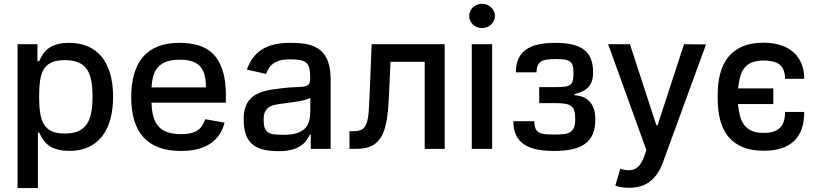

<svg xmlns="http://www.w3.org/2000/svg" viewBox="-20 -776 4275 1001"><path d="M71.4 204.5V-545.5H175.1V-457H183.9Q188.6 -465.6 193.7 -475.9Q198.9 -486.2 206.5 -496.8Q214.1 -507.5 224.8 -517.4Q235.4 -527.3 251.2 -535.2Q267 -543 288.9 -547.8Q310.7 -552.6 340.6 -552.6Q396.7 -552.6 439.5 -533.6Q482.2 -514.6 511.2 -478.5Q540.1 -442.5 554.9 -390.3Q569.6 -338.1 569.6 -271.7Q569.6 -205.6 555 -153.2Q540.5 -100.9 511.7 -64.5Q483 -28.1 440.3 -8.7Q397.7 10.7 341.6 10.7Q312.5 10.7 290.7 6Q268.8 1.4 252.8 -6.4Q236.9 -14.2 226 -24.1Q215.2 -34.1 207.4 -44.7Q199.6 -55.4 194.1 -65.9Q188.6 -76.3 183.9 -84.9H177.6V204.5ZM183.9 -272.7Q183.9 -223 189.5 -186.6Q195 -150.2 209.9 -126.6Q224.8 -103 250.9 -91.4Q277 -79.9 317.8 -79.9Q360.1 -79.9 388 -92.2Q415.8 -104.4 432.4 -128.7Q448.9 -153.1 455.6 -189.1Q462.4 -225.1 462.4 -272.7Q462.4 -320 455.8 -355.5Q449.2 -391 432.9 -414.8Q416.5 -438.6 388.5 -450.5Q360.4 -462.4 317.8 -462.4Q276.3 -462.4 250.2 -451.2Q224.1 -440 209.3 -416.9Q194.6 -393.8 189.3 -358Q183.9 -322.1 183.9 -272.7Z M664.1 -269.2Q664.1 -408.4 726.6 -480.5Q789.1 -552.6 916.2 -552.6Q969.1 -552.6 1013.5 -540Q1057.9 -527.3 1089.8 -496.1Q1121.8 -464.8 1139.7 -411.9Q1157.7 -359 1157.7 -278.4V-240.8H769.9Q771 -197.4 780 -166.4Q789.1 -135.3 807.7 -115.4Q826.3 -95.5 855.1 -86.1Q883.9 -76.7 924.7 -76.7Q954.2 -76.7 974.8 -81.7Q995.4 -86.6 1009.8 -96.4Q1024.1 -106.2 1033.7 -120.7Q1043.3 -135.3 1050.4 -154.5L1150.9 -136.4Q1142 -103 1124.5 -75.8Q1106.9 -48.7 1079.4 -29.3Q1051.8 -9.9 1013.3 0.5Q974.8 11 923.7 11Q856.5 11 807.7 -7.5Q758.9 -25.9 726.9 -61.6Q695 -97.3 679.5 -149.5Q664.1 -201.7 664.1 -269.2ZM770.2 -320.3H1053.6Q1053.6 -358.3 1046.3 -385.7Q1039.1 -413 1022.7 -430.6Q1006.4 -448.2 980.5 -456.5Q954.5 -464.8 916.9 -464.8Q877.8 -464.8 850.7 -455.6Q823.5 -446.4 806.1 -428.3Q788.7 -410.2 780.4 -383.2Q772 -356.2 770.2 -320.3Z M1250.4 -154.1Q1250.4 -189.6 1258.7 -214.7Q1267 -239.7 1281.6 -256.7Q1296.2 -273.8 1316.2 -284.3Q1336.3 -294.7 1359.4 -301Q1382.5 -307.2 1408 -310.7Q1433.6 -314.3 1459.5 -317.1Q1484 -320 1503.7 -320.8Q1523.4 -321.7 1538.7 -322.4Q1554 -323.2 1565.2 -324.9Q1576.3 -326.7 1583.5 -331.1Q1590.6 -335.6 1593.9 -343.9Q1597.3 -352.3 1597.3 -366.5V-369Q1597.3 -398.8 1593.2 -417.8Q1589.1 -436.8 1577.8 -447.6Q1566.4 -458.5 1546.2 -462.5Q1525.9 -466.6 1493.6 -466.6Q1460.2 -466.6 1438.4 -460.2Q1416.5 -453.8 1402.7 -443.2Q1388.8 -432.5 1380.9 -418.9Q1372.9 -405.2 1366.8 -390.6L1267 -413.4Q1280.5 -450.6 1301 -477.1Q1321.4 -503.6 1349.3 -520.2Q1377.1 -536.9 1412.8 -544.7Q1448.5 -552.6 1492.2 -552.6Q1518.5 -552.6 1544.2 -550.8Q1570 -549 1593.4 -542.4Q1616.8 -535.9 1637.1 -523.4Q1657.3 -511 1672.2 -489.9Q1687.1 -468.8 1695.5 -437.5Q1703.8 -406.2 1703.8 -362.2V0H1600.1V-74.6H1595.9Q1588.4 -59.3 1577.4 -43.9Q1566.4 -28.4 1548.1 -16Q1529.8 -3.6 1502.5 4.3Q1475.1 12.1 1434.7 12.1Q1389.2 12.1 1354.8 4.3Q1320.3 -3.6 1297.1 -22.7Q1273.8 -41.9 1262.1 -73.9Q1250.4 -105.8 1250.4 -154.1ZM1457.7 -73.2Q1497.5 -73.2 1524.3 -81Q1551.1 -88.8 1567.5 -104.2Q1583.8 -119.7 1590.7 -142.8Q1597.7 -165.8 1597.7 -196.7V-267Q1593.8 -263.1 1585 -259.9Q1576.3 -256.7 1564.5 -253.7Q1552.6 -250.7 1539.1 -248.4Q1525.6 -246.1 1512.3 -244.1Q1498.9 -242.2 1486.9 -240.6Q1474.8 -239 1466.3 -237.9Q1443.2 -234.7 1422.8 -231.5Q1402.3 -228.3 1387.3 -220.2Q1372.2 -212 1363.3 -196.4Q1354.4 -180.8 1354.4 -152.7Q1354.4 -126.4 1359.6 -110.6Q1364.7 -94.8 1376.8 -86.5Q1388.8 -78.1 1408.7 -75.6Q1428.6 -73.2 1457.7 -73.2Z M1801.8 -92H1821.4Q1850.9 -92 1867.2 -101.4Q1883.5 -110.8 1891.7 -134.8Q1899.9 -158.7 1902.7 -199.8Q1905.5 -240.8 1908 -304L1917.6 -545.5H2298.3V0H2194.2V-453.8H2016L2007.5 -268.5Q2005.3 -223.4 2001.2 -185.9Q1997.2 -148.4 1989.5 -118.6Q1981.9 -88.8 1969.8 -66.6Q1957.7 -44.4 1939.5 -29.5Q1921.2 -14.6 1895.8 -7.3Q1870.4 0 1836.3 0H1802.2Z M2439.6 0V-545.5H2545.8V0ZM2426.1 -692.8Q2426.1 -706 2431.5 -717.5Q2436.8 -729 2445.8 -737.7Q2454.9 -746.4 2467.2 -751.4Q2479.4 -756.4 2493.3 -756.4Q2507.1 -756.4 2519.2 -751.4Q2531.2 -746.4 2540.5 -737.7Q2549.7 -729 2555 -717.5Q2560.4 -706 2560.4 -692.8Q2560.4 -679.7 2555 -668.1Q2549.7 -656.6 2540.5 -648.1Q2531.2 -639.6 2519.2 -634.6Q2507.1 -629.6 2493.3 -629.6Q2479.4 -629.6 2467.2 -634.6Q2454.9 -639.6 2445.8 -648.1Q2436.8 -656.6 2431.5 -668.1Q2426.1 -679.7 2426.1 -692.8Z M2656.2 -144.2H2764.9Q2766 -120.7 2771.5 -106.9Q2777 -93 2788.9 -85.9Q2800.8 -78.8 2820.1 -76.7Q2839.5 -74.6 2868.6 -74.6Q2898.1 -74.6 2919 -76.9Q2940 -79.2 2953.3 -87.5Q2966.6 -95.9 2972.8 -111.9Q2979 -127.8 2979 -155.5Q2979 -180.8 2974.6 -196.7Q2970.2 -212.7 2958.8 -221.9Q2947.4 -231.2 2928.4 -234.7Q2909.4 -238.3 2880 -238.3H2791.2V-321.7H2880Q2909.1 -321.7 2926.8 -324.6Q2944.6 -327.4 2954.2 -335.4Q2963.8 -343.4 2966.8 -357.4Q2969.8 -371.4 2969.8 -393.8Q2969.8 -417.3 2966.3 -431.6Q2962.7 -446 2952.8 -454.2Q2942.8 -462.4 2925.1 -465.2Q2907.3 -468 2879.3 -468Q2850.9 -468 2831.7 -465.4Q2812.5 -462.7 2800.6 -455.3Q2788.7 -447.8 2783.2 -434.3Q2777.7 -420.8 2777 -398.8H2669.7Q2669.7 -440 2682.7 -469.1Q2695.7 -498.2 2721.4 -516.7Q2747.2 -535.2 2785.3 -543.9Q2823.5 -552.6 2873.9 -552.6Q2926.1 -552.6 2963.6 -543.9Q3001.1 -535.2 3025.2 -516.5Q3049.4 -497.9 3060.7 -468.9Q3072.1 -440 3072.1 -399.9Q3072.1 -370.7 3065 -351.4Q3057.9 -332 3045.1 -319.4Q3032.3 -306.8 3014.6 -299Q2996.8 -291.2 2975.5 -285.2V-279.5Q2999.3 -278.1 3019.2 -270.2Q3039.1 -262.4 3053.4 -247.2Q3067.8 -231.9 3075.8 -208.5Q3083.8 -185 3083.8 -151.6Q3083.8 -107.6 3070.3 -76.5Q3056.8 -45.5 3030 -26.1Q3003.2 -6.7 2963.1 2.1Q2922.9 11 2869.7 11Q2817.5 11 2777.7 2.7Q2737.9 -5.7 2710.9 -24.1Q2683.9 -42.6 2670.1 -72.3Q2656.2 -101.9 2656.2 -144.2Z M3264.2 -545.5 3402.3 -122.2H3408L3546.2 -545.5L3660.9 -544.4L3435.4 72.8Q3411.9 136.4 3369.1 169.7Q3326.3 203.1 3260.7 203.1Q3236.5 203.1 3217.2 199.6Q3197.8 196 3188.2 191.4L3213.8 104.4Q3239 111.5 3258.5 111.5Q3271.3 111.5 3282.5 108Q3293.7 104.4 3303.3 96.4Q3312.9 88.4 3321.2 75.5Q3329.5 62.5 3337 43.3L3350.1 7.1L3150.6 -545.5Z M3960.9 -553.3Q4009.9 -553.3 4049.4 -540.7Q4088.8 -528.1 4116.1 -504.1Q4143.5 -480.1 4158.2 -445.1Q4172.9 -410.2 4172.9 -365.1H4072.8Q4072.8 -391.7 4065.5 -410Q4058.2 -428.3 4044.2 -439.5Q4030.2 -450.6 4009.2 -455.4Q3988.3 -460.2 3960.9 -460.6Q3924.4 -460.2 3900.4 -450.6Q3876.4 -441.1 3861.5 -422.4Q3846.6 -403.8 3839.1 -376.8Q3831.7 -349.8 3827.8 -315H4011.7V-233.3H3827.4Q3831 -198.5 3838.4 -170.6Q3845.9 -142.8 3860.8 -123.4Q3875.7 -104 3899.9 -93.6Q3924 -83.1 3960.9 -83.1Q3990.4 -83.1 4011.5 -89.7Q4032.7 -96.2 4046.3 -109.6Q4060 -122.9 4066.4 -143.5Q4072.8 -164.1 4072.8 -192.5H4172.9Q4172.9 9.9 3960.9 9.9Q3896.3 9.9 3850.9 -9.4Q3805.4 -28.8 3776.6 -64.3Q3747.9 -99.8 3734.7 -150.2Q3721.6 -200.6 3721.6 -262.8V-280.5Q3721.6 -342.7 3734.9 -392.9Q3748.2 -443.2 3777 -478.9Q3805.8 -514.6 3851.2 -533.9Q3896.7 -553.3 3960.9 -553.3Z"/></svg>

Font: Cannonade Med
Style: Regular
Weight: 500
Designer: Rasmus Andersson
Foundry: rsms
Version: Version 3.012;git-f93a4a705